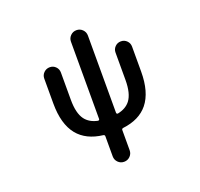

<svg xmlns="http://www.w3.org/2000/svg" viewBox="-151 -883 1302 1248"><g transform="rotate(-20 500.0 -259.0)"><path d="M442.4 137.7V-2Q442.4 -10.7 432.6 -12.7Q317.4 -26.4 258.8 -98.6Q197.3 -174.8 197.3 -317.4V-489.3Q197.3 -513.7 214.4 -530.3Q231.4 -546.9 255.4 -546.9Q279.3 -546.9 295.9 -530.3Q312.5 -513.7 312.5 -489.3V-300.8Q312.5 -208 345.7 -163.1Q375 -124 432.6 -112.3Q436.5 -112.3 439.5 -114.7Q442.4 -117.2 442.4 -121.1V-655.3Q442.4 -679.7 459.5 -696.8Q476.6 -713.9 501 -713.9Q525.4 -713.9 542.5 -696.8Q559.6 -679.7 559.6 -655.3V-121.1Q559.6 -117.2 562.5 -114.7Q565.4 -112.3 569.3 -112.3Q627 -124 656.2 -162.1Q690.4 -207 690.4 -300.8V-490.2Q690.4 -513.7 707 -530.3Q723.6 -546.9 747.6 -546.9Q771.5 -546.9 788.1 -530.3Q804.7 -513.7 804.7 -490.2V-317.4Q804.7 -174.8 743.2 -98.6Q684.6 -26.4 569.3 -12.7Q559.6 -10.7 559.6 -2V137.7Q559.6 162.1 542.5 179.2Q525.4 196.3 501 196.3Q476.6 196.3 459.5 179.2Q442.4 162.1 442.4 137.7Z"/></g></svg>

Font: Rounded-X Mgen+ 1mn medium
Style: Regular
Weight: 500
Designer: [Source Han Sans]
Ryoko NISHIZUKA  (kana & ideographs); Paul D. Hunt (Latin, Greek & Cyrillic); Wenlong ZHANG  (bopomofo
Version: Version 1.059.20150602